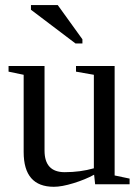

<svg xmlns="http://www.w3.org/2000/svg" viewBox="-20 -715 540 745"><path d="M152.8 -130.9Q152.8 -46.9 231 -46.9Q291.5 -46.9 344.2 -62V-424.8L274.9 -437V-459H424.8V-34.2L482.9 -22V0H349.1L345.2 -37.1Q310.5 -18.1 265.1 -4.2Q219.7 9.8 189 9.8Q71.8 9.8 71.8 -125V-424.8L13.2 -437V-459H152.8ZM272.9 -546.4 100.1 -677.2V-695.3H204.1L299.8 -562.5V-546.4Z"/></svg>

Font: Tinos
Style: Regular
Weight: 400
Designer: Steve Matteson
Foundry: Monotype Imaging Inc.
Version: Version 1.23